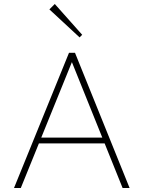

<svg xmlns="http://www.w3.org/2000/svg" viewBox="-20 -940 718 960"><path d="M50 0 325 -676H355L628 0H593L332 -648H347L84 0ZM165 -223V-252H514V-223ZM378 -753 227 -893 254 -920 391 -766Z"/></svg>

Font: Outfit Thin
Style: Regular
Weight: 100
Designer: Rodrigo Fuenzalida
Foundry: fragTYPE
Version: Version 1.000